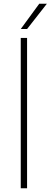

<svg xmlns="http://www.w3.org/2000/svg" viewBox="-20 -1012 272 1032"><path d="M91.5 0V-808H125.5V0ZM91.5 -856 191 -992H232L125.5 -856Z"/></svg>

Font: Encode Sans SmExp Th
Style: Regular
Weight: 100
Width: 6
Designer: Multiple Designers
Foundry: Impallari Type
Version: Version 3.002; ttfautohint (v1.8.3) -l 8 -r 50 -G 200 -x 14 